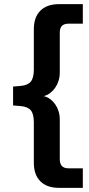

<svg xmlns="http://www.w3.org/2000/svg" viewBox="-20 -725 431 925"><path d="M264 180Q206 180 174.5 148.5Q143 117 143 59V-135Q143 -176 128.5 -193.5Q114 -211 79 -214L43 -217V-308L79 -311Q114 -314 128.5 -332Q143 -350 143 -390V-584Q143 -642 174.5 -673.5Q206 -705 264 -705H379V-611H311Q289 -611 278.5 -600.5Q268 -590 268 -567V-375Q268 -344 255 -318Q242 -292 220.5 -276Q199 -260 172 -260V-264Q199 -264 220.5 -248.5Q242 -233 255 -207Q268 -181 268 -150V42Q268 64 278.5 75Q289 86 311 86H379V180Z"/></svg>

Font: Nunito Sans 12pt ExtraLight
Style: Regular
Weight: 200
Designer: Vernon Adams
Foundry: Vernon Adams
Version: Version 3.101;gftools[0.9.27]